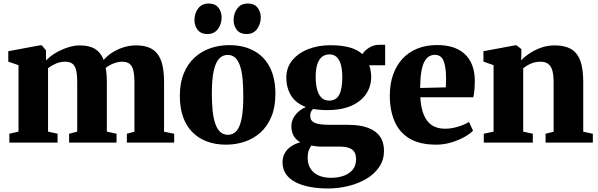

<svg xmlns="http://www.w3.org/2000/svg" viewBox="-20 -809 3392 1089"><path d="M33 0V-50.5L85 -62.5V-439.5L27 -459.5V-518.5L206.5 -552H217L241 -523V-465.5Q261.5 -488.5 294.2 -508Q327 -527.5 363.5 -539.5Q400 -551.5 431.5 -551.5Q487 -551.5 519.8 -531Q552.5 -510.5 568 -469Q588 -492.5 616.8 -511Q645.5 -529.5 680.2 -540.5Q715 -551.5 752.5 -551.5Q794 -551.5 824 -539.8Q854 -528 873.2 -503Q892.5 -478 901.5 -438.5Q910.5 -399 910.5 -343V-62L968 -50.5V0H699.5V-50.5L742.5 -62V-340Q742.5 -383 736.2 -409.2Q730 -435.5 714.8 -447.2Q699.5 -459 672.5 -459Q655 -459 637.5 -453.8Q620 -448.5 605 -440.5Q590 -432.5 579.5 -424Q581.5 -413.5 583 -401Q584.5 -388.5 585.2 -375.2Q586 -362 586 -348V-62.5L641 -50.5V0H372V-50.5L418 -62.5V-342.5Q418 -384.5 412 -410Q406 -435.5 391.2 -447.2Q376.5 -459 349.5 -459Q320 -459 294.2 -447Q268.5 -435 252.5 -422.5V-62.5L306.5 -50.5V0Z M1000 -264.5Q1000 -339 1022.5 -393.2Q1045 -447.5 1084.2 -483Q1123.5 -518.5 1173.8 -535.8Q1224 -553 1279.5 -553Q1360.5 -553 1419.5 -521.2Q1478.5 -489.5 1510.2 -428Q1542 -366.5 1542 -277Q1542 -201.5 1519.2 -147Q1496.5 -92.5 1457.5 -57.5Q1418.5 -22.5 1368 -5.5Q1317.5 11.5 1262 11.5Q1202 11.5 1153.8 -6.5Q1105.5 -24.5 1071 -59.5Q1036.5 -94.5 1018.2 -146Q1000 -197.5 1000 -264.5ZM1273 -44.5Q1303 -44.5 1322.2 -67.2Q1341.5 -90 1350.8 -138.5Q1360 -187 1360 -263Q1360 -318.5 1355.8 -362.2Q1351.5 -406 1341.2 -436Q1331 -466 1314 -481.8Q1297 -497.5 1271.5 -497.5Q1241.5 -497.5 1221.5 -474.8Q1201.5 -452 1191.5 -403.8Q1181.5 -355.5 1181.5 -278.5Q1181.5 -222.5 1186.2 -179Q1191 -135.5 1201.8 -105.5Q1212.5 -75.5 1230 -60Q1247.5 -44.5 1273 -44.5ZM1155.5 -616Q1120 -616 1101.5 -639.2Q1083 -662.5 1083 -694.5Q1083 -733.5 1104 -761.2Q1125 -789 1163.5 -789H1164.5Q1200 -789 1218.5 -765.8Q1237 -742.5 1237 -710.5Q1237 -673 1216.2 -644.5Q1195.5 -616 1156 -616ZM1377.5 -616Q1342 -616 1323.5 -639.2Q1305 -662.5 1305 -694.5Q1305 -733.5 1326 -761.2Q1347 -789 1386 -789H1386.5Q1422 -789 1440.5 -765.8Q1459 -742.5 1459 -710.5Q1459 -673 1438.2 -644.5Q1417.5 -616 1378.5 -616Z M1839.5 260Q1785 260 1738.2 251.2Q1691.5 242.5 1656.5 224.5Q1621.5 206.5 1602 178.5Q1582.5 150.5 1582.5 111.5Q1582.5 82.5 1595.2 59.8Q1608 37 1631 21.2Q1654 5.5 1683 -1.5Q1656.5 -17.5 1644.5 -40.8Q1632.5 -64 1632.5 -93Q1632.5 -115.5 1642.5 -136.2Q1652.5 -157 1671 -174Q1689.5 -191 1715 -202Q1656 -224.5 1630 -268.5Q1604 -312.5 1604 -368.5Q1604 -426 1638 -467.2Q1672 -508.5 1728.8 -530.5Q1785.5 -552.5 1853.5 -552.5Q1917 -552.5 1962 -540.2Q2007 -528 2035.5 -502Q2047.5 -521.5 2073 -538.2Q2098.5 -555 2132.5 -555H2164.5V-439H2073Q2077 -432 2079.5 -421Q2082 -410 2083.8 -398.2Q2085.5 -386.5 2085.5 -375.5Q2085.5 -317.5 2055.5 -274.5Q2025.5 -231.5 1970.2 -208Q1915 -184.5 1838.5 -184.5Q1816.5 -184.5 1794.8 -186.2Q1773 -188 1756 -191Q1747 -182.5 1743.2 -173.5Q1739.5 -164.5 1739.5 -152Q1739.5 -124.5 1764.2 -112.8Q1789 -101 1851 -101H1955Q2021 -101 2066.2 -84.5Q2111.5 -68 2134.8 -35.2Q2158 -2.5 2158 46.5Q2158 96.5 2132 136.2Q2106 176 2060.8 203.5Q2015.5 231 1958.2 245.5Q1901 260 1839.5 260ZM1857.5 199.5Q1896 199.5 1928 188.5Q1960 177.5 1979.8 154.2Q1999.5 131 1999.5 94.5Q1999.5 69 1990 53.2Q1980.5 37.5 1959.5 30Q1938.5 22.5 1904.5 22.5H1804.5Q1788 22.5 1773 20.8Q1758 19 1745.5 16.5Q1737.5 28 1731.2 44.5Q1725 61 1725 85Q1725 122 1741.2 147.5Q1757.5 173 1787.2 186.2Q1817 199.5 1857.5 199.5ZM1847 -238.5Q1887 -238.5 1904.2 -272Q1921.5 -305.5 1921.5 -369.5Q1921.5 -411.5 1913.8 -440.5Q1906 -469.5 1890 -485Q1874 -500.5 1849 -500.5Q1823 -500.5 1805.8 -486.2Q1788.5 -472 1779.5 -444Q1770.5 -416 1770.5 -373.5Q1770.5 -332.5 1778.5 -302Q1786.5 -271.5 1803.2 -255Q1820 -238.5 1847 -238.5Z M2453.5 11.5Q2360.5 11.5 2302.5 -23.5Q2244.5 -58.5 2217.8 -121.2Q2191 -184 2191 -266Q2191 -334 2210.2 -387.2Q2229.5 -440.5 2264.8 -477.8Q2300 -515 2349.2 -534.2Q2398.5 -553.5 2459 -553.5Q2562 -553.5 2616.5 -502Q2671 -450.5 2673 -357Q2673 -323 2670.8 -298.5Q2668.5 -274 2664.5 -257.5H2364Q2366.5 -211.5 2376.8 -177.8Q2387 -144 2404.5 -122Q2422 -100 2447.2 -89.5Q2472.5 -79 2505.5 -79Q2541 -79 2579.5 -91Q2618 -103 2640 -117.5L2663 -68Q2648.5 -52 2616.5 -33.5Q2584.5 -15 2542 -1.8Q2499.5 11.5 2453.5 11.5ZM2363 -310 2508.5 -313.5Q2509 -326 2509.5 -338Q2510 -350 2510 -363Q2510 -427 2496.5 -462.5Q2483 -498 2445.5 -498Q2428.5 -498 2413.8 -489.2Q2399 -480.5 2387.5 -459.8Q2376 -439 2369.8 -402.5Q2363.5 -366 2363 -310Z M2779.5 -62.5V-439.5L2722 -459.5V-518.5L2901.5 -552H2910L2937 -530.5V-494L2935.5 -466.5Q2956 -488 2985.2 -507.2Q3014.5 -526.5 3050.2 -539Q3086 -551.5 3127 -551.5Q3182.5 -551.5 3218 -531.5Q3253.5 -511.5 3270.8 -466.2Q3288 -421 3288 -345.5V-62L3342.5 -50.5V0H3074.5V-50.5L3120 -62V-342.5Q3120 -384.5 3112.5 -410Q3105 -435.5 3088.5 -447.2Q3072 -459 3045 -459Q3023 -459 3004.8 -453.2Q2986.5 -447.5 2972.2 -438.8Q2958 -430 2947.5 -422V-62.5L3002 -50.5V0H2724V-50.5Z"/></svg>

Font: Merriweather 60pt Black
Style: Regular
Weight: 900
Version: Version 2.100